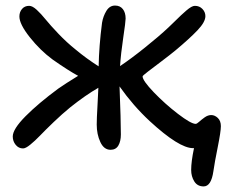

<svg xmlns="http://www.w3.org/2000/svg" viewBox="-20 -562 826 691"><path d="M63 -27.8Q46.9 -27.8 36.4 -40.8Q25.9 -53.7 25.9 -70.8Q25.9 -97.2 71.8 -143.6Q117.7 -189.9 189.9 -243.2Q214.8 -260.7 261.2 -289.1Q226.6 -307.6 168.9 -348.1Q124.5 -380.9 87.2 -428Q49.8 -475.1 49.8 -502.9Q49.8 -518.6 59.3 -529.8Q68.8 -541 85 -541Q96.7 -541 112.3 -526.6Q127.9 -512.2 144.3 -491.9Q160.6 -471.7 190.4 -440.4Q220.2 -409.2 252 -383.8Q290.5 -351.6 335 -323.2Q336.4 -396.5 347.2 -480Q351.1 -503.4 362.8 -522.7Q374.5 -542 394 -542Q412.1 -542 422.1 -529.3Q432.1 -516.6 432.1 -495.1Q432.1 -483.9 423.6 -426.8Q415 -369.6 412.1 -324.2Q451.7 -350.6 502.4 -391.4Q553.2 -432.1 585.9 -462.9Q593.8 -470.2 608.4 -484.6Q623 -499 631.3 -506.8Q639.6 -514.6 650.1 -523.7Q660.6 -532.7 668.2 -536.9Q675.8 -541 681.2 -541Q697.8 -541 708.5 -529.8Q719.2 -518.6 719.2 -503.9Q719.2 -482.9 690.7 -452.9Q662.1 -422.9 611.8 -380.9Q592.8 -365.2 561.8 -341.8Q530.8 -318.4 512 -304Q493.2 -289.6 493.2 -287.1Q493.2 -272 533.4 -230Q573.7 -188 620.6 -152.1Q667.5 -116.2 684.1 -116.2Q688.5 -116.2 697 -124Q705.6 -131.8 717 -139.9Q728.5 -147.9 740.2 -147.9Q752.9 -147.9 763.9 -137.5Q774.9 -127 774.9 -107.9Q774.9 -88.9 763.7 -33Q752.4 22.9 748 54.2Q740.2 108.9 712.9 108.9Q690.4 108.9 679.2 90.8Q668 72.8 668 49.8Q668 19.5 678.2 -28.8H674.8Q624.5 -28.8 519 -126Q459.5 -181.2 410.2 -251Q415 -128.9 415 -78.1Q415 -53.7 406 -38.3Q397 -22.9 377.9 -22.9Q354 -22.9 341.1 -50.8Q328.1 -78.6 328.1 -113.8Q328.1 -135.3 330.8 -180.9Q333.5 -226.6 334 -246.1Q288.1 -219.7 232.9 -175.8Q204.1 -152.3 173.1 -122.6Q142.1 -92.8 123.8 -73.7Q105.5 -54.7 88.9 -41.3Q72.3 -27.8 63 -27.8Z"/></svg>

Font: Shantell Sans Bouncy
Style: Regular
Weight: 400
Designer: Stephen Nixon, Anya Danilova, Shantell Martin
Foundry: Arrow Type
Version: Version 1.006;[9816181b4]